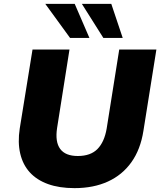

<svg xmlns="http://www.w3.org/2000/svg" viewBox="-20 -961 832 992"><path d="M365 11Q286 11 228 -10Q170 -31 134 -70.5Q98 -110 84.5 -167.5Q71 -225 82 -297L148 -705H339L275 -300Q264 -228 291 -191.5Q318 -155 382 -155Q448 -155 483.5 -191Q519 -227 531 -296L596 -705H788L721 -285Q706 -189 659 -123Q612 -57 537.5 -23Q463 11 365 11ZM514 -765 403 -941H555L614 -765ZM342 -765 214 -941H366L442 -765Z"/></svg>

Font: Nunito Sans 7pt Black
Style: Italic
Weight: 900
Italic angle: -9°
Version: Version 3.101;gftools[0.9.27]